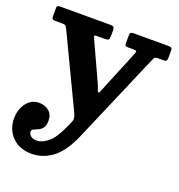

<svg xmlns="http://www.w3.org/2000/svg" viewBox="-139 -636 946 1014"><g transform="rotate(20 333.5 -129.0)"><path d="M-0.5 118.5Q-0.5 67 26.8 31.2Q54 -4.5 98 -4.5Q129.5 -4.5 152.2 14Q175 32.5 175 67Q175 95.5 164.5 109Q154 122.5 140.2 128.2Q126.5 134 116 138.8Q105.5 143.5 105.5 154Q105.5 167.5 117.5 177.5Q129.5 187.5 152.5 187.5Q181.5 187.5 214.5 160.5Q247.5 133.5 279 62.5L291 36Q298 21 297 10.2Q296 -0.5 289.5 -15.5L97 -419Q91 -432 86.5 -436Q82 -440 67 -440H28.5Q17.5 -440 13 -443.2Q8.5 -446.5 8.5 -457V-507.5Q8.5 -520 24.5 -520H311Q323 -520 327.5 -515.2Q332 -510.5 332 -497.5V-465Q332 -450 327.2 -445Q322.5 -440 308 -440H269Q253 -440 249.5 -437.8Q246 -435.5 251.5 -425L349.5 -211.5Q358.5 -192 363 -177.2Q367.5 -162.5 371.5 -162.5Q376 -162.5 380.5 -174Q385 -185.5 392 -203L482.5 -423Q486.5 -434 483.5 -437Q480.5 -440 464.5 -440H435.5Q424.5 -440 421.8 -444Q419 -448 419 -458V-497.5Q419 -510.5 423 -515.2Q427 -520 439.5 -520H638.5Q656.5 -520 656.5 -505.5V-462.5Q656.5 -451.5 653.2 -445.8Q650 -440 638.5 -440H605.5Q588 -440 584.8 -432.8Q581.5 -425.5 576 -414L361 87Q319 183.5 265.5 223Q212 262.5 150 262.5Q81 262.5 40.2 221.2Q-0.5 180 -0.5 118.5Z"/></g></svg>

Font: Besley
Style: Bold
Weight: 700
Designer: Owen Earl
Foundry: indestructible type*
Version: Version 2.001; ttfautohint (v1.8.3)